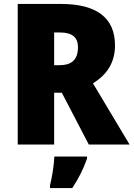

<svg xmlns="http://www.w3.org/2000/svg" viewBox="-20 -734 678 975"><path d="M289 -714H70V0H255V-263H294L431 0H638L452 -311C523 -354 564 -417 564 -503C564 -643 472 -714 289 -714ZM286 -569C349 -569 376 -542 376 -494C376 -428 340 -403 284 -403H255V-569ZM422 72V61H256C255 100 244 168 234 207V221H347C381 170 402 126 422 72Z"/></svg>

Font: Noto Sans Kannada SemiCondensed Black
Style: Regular
Weight: 900
Width: 4
Designer: Jelle Bosma - Monotype Design Team
Foundry: Monotype Imaging Inc.
Version: Version 2.005